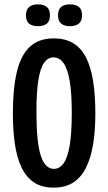

<svg xmlns="http://www.w3.org/2000/svg" viewBox="-20 -848 496 880"><path d="M226 12Q171 12 135 -12.5Q99 -37 78 -82Q57 -127 48 -189.5Q39 -252 39 -327Q39 -441 57 -517.5Q75 -594 116 -633Q157 -672 226 -672Q280 -672 316.5 -649.5Q353 -627 375 -583Q397 -539 407 -474.5Q417 -410 417 -326Q417 -250 407 -188Q397 -126 375 -81Q353 -36 316.5 -12Q280 12 226 12ZM227 -74Q253 -74 271.5 -99.5Q290 -125 299.5 -182Q309 -239 309 -332Q309 -421 299.5 -476.5Q290 -532 271.5 -558.5Q253 -585 225 -585Q200 -585 182.5 -561Q165 -537 156 -482Q147 -427 147 -336Q147 -264 152 -214Q157 -164 167.5 -133Q178 -102 193 -88Q208 -74 227 -74ZM300 -728Q275 -728 260.5 -740Q246 -752 246 -778Q246 -805 260.5 -816.5Q275 -828 300 -828Q327 -828 341.5 -816.5Q356 -805 356 -778Q356 -751 341 -739.5Q326 -728 300 -728ZM154 -728Q128 -728 113.5 -739.5Q99 -751 99 -778Q99 -804 113.5 -816Q128 -828 154 -828Q180 -828 194.5 -816Q209 -804 209 -778Q209 -751 194.5 -739.5Q180 -728 154 -728Z"/></svg>

Font: Bricolage Grotesque 48pt Condensed Medium
Style: Regular
Weight: 500
Width: 3
Designer: Mathieu Triay
Foundry: Atelier Triay
Version: Version 1.001;gftools[0.9.33.dev8+g029e19f]